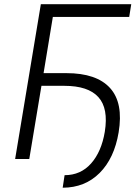

<svg xmlns="http://www.w3.org/2000/svg" viewBox="-20 -747 654 902"><path d="M596.6 -727.3 587 -667.6H228.3L184.7 -403.4H291.9Q433.6 -403.4 497 -333.5Q560.4 -263.5 537.3 -125Q517 -3.6 448.2 65.5Q379.3 134.6 274.5 134.9L283.4 76Q359 76 407.8 21Q456.7 -34.1 472.3 -127.8Q490.1 -237.9 442.1 -290.8Q394.2 -343.8 282.3 -343.8H174.7L117.5 0H51.1L171.9 -727.3Z"/></svg>

Font: Karasuma Gothic
Style: Light Italic
Weight: 300
Italic angle: 9.39998°
Designer: Rasmus Andersson / Ryoko Nishizuka
Foundry: rsms
Version: Version 1.00